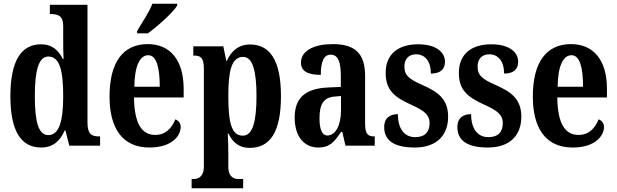

<svg xmlns="http://www.w3.org/2000/svg" viewBox="-20 -786 3328 1036"><path d="M202 10C266 10 304 -25 329 -82H333L354 0H520V-50H513C473 -50 452 -64 452 -125V-760H249V-710H256C291 -710 321 -702 321 -646V-578C321 -539 321 -499 323 -468H319C296 -514 262 -547 201 -547C96 -547 36 -460 36 -267C36 -75 96 10 202 10ZM241 -57C188 -57 168 -127 168 -267C168 -405 188 -481 241 -481C302 -481 321 -405 321 -268C321 -134 300 -57 241 -57Z M720 -619V-606H778C833 -646 916 -721 936 -756V-766H802C786 -721 746 -664 720 -619ZM786 10C906 10 955 -52 955 -101C955 -123 942 -136 926 -142C907 -95 874 -58 818 -58C744 -58 705 -120 703 -260H971V-306C971 -464 897 -548 777 -548C646 -548 571 -453 571 -265C571 -91 643 10 786 10ZM842 -318H705C706 -428 734 -488 780 -488C824 -488 842 -423 842 -318Z M1014 230H1292V180H1267C1246 180 1212 172 1212 114V47C1212 4 1211 -34 1209 -65H1213C1236 -17 1271 12 1327 12C1438 12 1496 -74 1496 -267C1496 -460 1437 -546 1329 -546C1266 -546 1227 -509 1204 -458H1201L1185 -536H1023V-486H1029C1059 -486 1080 -477 1080 -417V113C1080 171 1046 180 1024 180H1014ZM1290 -54C1228 -54 1212 -127 1212 -269C1212 -400 1228 -479 1292 -479C1343 -479 1364 -404 1364 -268C1364 -128 1343 -54 1290 -54Z M1697 10C1759 10 1783 -19 1820 -74H1827L1844 0H2002V-50H1999C1962 -50 1950 -66 1950 -121V-377C1950 -502 1891 -548 1775 -548C1679 -548 1604 -515 1604 -448C1604 -403 1639 -382 1711 -382C1711 -450 1726 -491 1764 -491C1806 -491 1819 -449 1819 -374V-317L1752 -314C1630 -309 1570 -260 1570 -152C1570 -42 1627 10 1697 10ZM1747 -55C1717 -55 1704 -90 1704 -147C1704 -222 1724 -260 1786 -265L1820 -268V-191C1820 -111 1791 -55 1747 -55Z M2218 10C2335 10 2398 -55 2398 -156C2398 -250 2346 -289 2260 -327C2185 -360 2162 -380 2162 -427C2162 -468 2186 -493 2225 -493C2272 -493 2305 -457 2305 -389C2356 -389 2381 -412 2381 -453C2381 -501 2338 -547 2236 -547C2131 -547 2061 -496 2061 -393C2061 -301 2106 -262 2203 -219C2270 -188 2298 -166 2298 -122C2298 -76 2275 -46 2220 -46C2163 -46 2127 -90 2127 -170C2087 -170 2053 -152 2053 -100C2053 -33 2099 10 2218 10Z M2613 10C2730 10 2793 -55 2793 -156C2793 -250 2741 -289 2655 -327C2580 -360 2557 -380 2557 -427C2557 -468 2581 -493 2620 -493C2667 -493 2700 -457 2700 -389C2751 -389 2776 -412 2776 -453C2776 -501 2733 -547 2631 -547C2526 -547 2456 -496 2456 -393C2456 -301 2501 -262 2598 -219C2665 -188 2693 -166 2693 -122C2693 -76 2670 -46 2615 -46C2558 -46 2522 -90 2522 -170C2482 -170 2448 -152 2448 -100C2448 -33 2494 10 2613 10Z M3070 10C3190 10 3239 -52 3239 -101C3239 -123 3226 -136 3210 -142C3191 -95 3158 -58 3102 -58C3028 -58 2989 -120 2987 -260H3255V-306C3255 -464 3181 -548 3061 -548C2930 -548 2855 -453 2855 -265C2855 -91 2927 10 3070 10ZM3126 -318H2989C2990 -428 3018 -488 3064 -488C3108 -488 3126 -423 3126 -318Z"/></svg>

Font: Noto Serif Devanagari ExtraCondensed
Style: Bold
Weight: 700
Width: 2
Designer: Universal Thirst, Indian Type Foundry and the Monotype Design Team
Foundry: Monotype Imaging Inc.
Version: Version 2.004